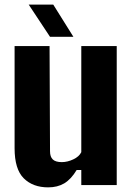

<svg xmlns="http://www.w3.org/2000/svg" viewBox="-20 -799 571 829"><path d="M188 10Q122 10 82.5 -29.2Q43 -68.5 43 -159V-600H194L196 -146Q196 -122 208 -110.5Q220 -99 247 -99Q271 -99 296.2 -110.8Q321.5 -122.5 331 -142V-600H484V0H331V-65H311Q286.5 -24.5 257.2 -7.2Q228 10 188 10ZM196 -640 104 -779H210L297 -640Z"/></svg>

Font: Big Shoulders Text Thin Black
Style: Regular
Weight: 900
Version: Version 2.002